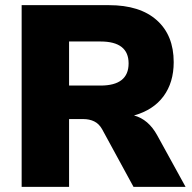

<svg xmlns="http://www.w3.org/2000/svg" viewBox="-20 -725 746 745"><path d="M64 0V-705H403Q523 -705 588.5 -646.5Q654 -588 654 -484Q654 -405 614.5 -351.5Q575 -298 500 -277Q556 -262 590 -200L700 0H498L376 -224Q364 -245 345.5 -254Q327 -263 303 -263H248V0ZM248 -393H370Q479 -393 479 -479Q479 -564 370 -564H248Z"/></svg>

Font: Nunito Sans Black
Style: Regular
Weight: 900
Designer: Vernon Adams
Foundry: Vernon Adams
Version: Version 3.006; ttfautohint (v1.8.3)